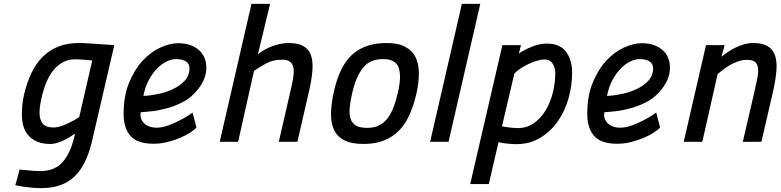

<svg xmlns="http://www.w3.org/2000/svg" viewBox="-20 -732 4030 991"><path d="M369 -426Q334 -426 307 -412Q280 -398 259 -373.5Q238 -349 223 -315.5Q208 -282 198 -242Q184 -186 184 -152Q184 -114 200.5 -94Q217 -74 255 -74Q275 -74 298.5 -82Q322 -90 342 -101Q366 -112 389 -128Q406 -199 422.5 -274Q439 -349 456 -420Q439 -421 423 -423Q409 -424 394.5 -425Q380 -426 369 -426ZM194 239Q170 239 146.5 237Q123 235 103 232Q80 228 59 224Q65 204 70.5 183.5Q76 163 81 143Q101 145 121 147Q138 149 157 150Q176 151 190 151Q265 151 307 100Q349 49 367 -42Q362 -39 348.5 -30Q335 -21 317.5 -12Q300 -3 279.5 4Q259 11 240 11Q201 11 173 -0.5Q145 -12 127 -32.5Q109 -53 101 -80Q93 -107 93 -139Q93 -162 95 -188Q97 -214 104 -243Q118 -304 141.5 -353.5Q165 -403 199 -437.5Q233 -472 279.5 -491Q326 -510 387 -510Q407 -510 438.5 -508Q470 -506 499 -504Q533 -501 570 -499L456 -8Q427 120 364 179.5Q301 239 194 239Z M788 -73Q815 -73 845 -83.5Q875 -94 901.5 -107.5Q928 -121 948 -133.5Q968 -146 974 -151L994 -74Q985 -63 963 -48.5Q941 -34 910.5 -21Q880 -8 844.5 1Q809 10 773 10Q689 10 653.5 -30.5Q618 -71 618 -144Q618 -236 646 -304.5Q674 -373 716 -418.5Q758 -464 807.5 -486.5Q857 -509 900 -509Q936 -509 963 -499Q990 -489 1008.5 -472Q1027 -455 1036 -432Q1045 -409 1045 -382Q1045 -350 1031 -318Q1017 -286 987 -254Q958 -222 919.5 -203Q881 -184 841 -173Q801 -162 765.5 -158Q730 -154 707 -153Q703 -137 707.5 -122.5Q712 -108 722.5 -97Q733 -86 750 -79.5Q767 -73 788 -73ZM888 -427Q865 -427 839.5 -414.5Q814 -402 790.5 -378Q767 -354 748 -318.5Q729 -283 720 -237Q753 -238 794.5 -246.5Q836 -255 872.5 -272Q909 -289 933.5 -315.5Q958 -342 958 -380Q958 -403 939.5 -415Q921 -427 888 -427Z M1114 0 1278 -712H1374L1311 -451Q1321 -460 1337.5 -470.5Q1354 -481 1375 -489.5Q1396 -498 1420 -504Q1444 -510 1469 -510Q1518 -510 1546 -494Q1574 -478 1585 -447Q1596 -416 1592.5 -369Q1589 -322 1575 -261L1515 0H1419L1479 -261Q1488 -299 1493 -329.5Q1498 -360 1494.5 -381Q1491 -402 1477.5 -413Q1464 -424 1435 -424Q1390 -424 1354.5 -405Q1319 -386 1291 -366L1209 0Z M1976 -510Q2035 -510 2071.5 -490.5Q2108 -471 2125 -436.5Q2142 -402 2142 -353.5Q2142 -305 2129 -247Q2115 -188 2094 -140.5Q2073 -93 2041 -59.5Q2009 -26 1963.5 -7.5Q1918 11 1856 11Q1793 11 1756 -8.5Q1719 -28 1703 -64Q1687 -100 1688.5 -150.5Q1690 -201 1704 -262Q1717 -320 1738.5 -366.5Q1760 -413 1792 -444.5Q1824 -476 1869 -493Q1914 -510 1976 -510ZM1875 -72Q1912 -72 1938 -85.5Q1964 -99 1982 -123.5Q2000 -148 2012.5 -181.5Q2025 -215 2034 -256Q2053 -337 2038 -382Q2023 -427 1957 -427Q1888 -427 1852.5 -381Q1817 -335 1798 -252Q1788 -209 1785 -175.5Q1782 -142 1789.5 -119Q1797 -96 1817.5 -84Q1838 -72 1875 -72Z M2364 -712H2459L2295 0H2200Z M2573 -499H2669L2658 -456Q2692 -478 2729.5 -492.5Q2767 -507 2802 -507Q2870 -507 2901.5 -465Q2933 -423 2933 -357Q2933 -291 2914.5 -225Q2896 -159 2859.5 -106.5Q2823 -54 2769 -21Q2715 12 2645 12Q2625 12 2600.5 9.5Q2576 7 2553 2L2503 218H2407ZM2791 -425Q2772 -425 2749.5 -418Q2727 -411 2705.5 -400.5Q2684 -390 2665.5 -377.5Q2647 -365 2635 -353L2571 -80Q2591 -76 2613.5 -73.5Q2636 -71 2654 -71Q2700 -71 2736 -96.5Q2772 -122 2796.5 -163Q2821 -204 2833.5 -254Q2846 -304 2846 -354Q2846 -382 2832.5 -403.5Q2819 -425 2791 -425Z M3181 -73Q3208 -73 3238 -83.5Q3268 -94 3294.5 -107.5Q3321 -121 3341 -133.5Q3361 -146 3367 -151L3387 -74Q3378 -63 3356 -48.5Q3334 -34 3303.5 -21Q3273 -8 3237.5 1Q3202 10 3166 10Q3082 10 3046.5 -30.5Q3011 -71 3011 -144Q3011 -236 3039 -304.5Q3067 -373 3109 -418.5Q3151 -464 3200.5 -486.5Q3250 -509 3293 -509Q3329 -509 3356 -499Q3383 -489 3401.5 -472Q3420 -455 3429 -432Q3438 -409 3438 -382Q3438 -350 3424 -318Q3410 -286 3380 -254Q3351 -222 3312.5 -203Q3274 -184 3234 -173Q3194 -162 3158.5 -158Q3123 -154 3100 -153Q3096 -137 3100.5 -122.5Q3105 -108 3115.5 -97Q3126 -86 3143 -79.5Q3160 -73 3181 -73ZM3281 -427Q3258 -427 3232.5 -414.5Q3207 -402 3183.5 -378Q3160 -354 3141 -318.5Q3122 -283 3113 -237Q3146 -238 3187.5 -246.5Q3229 -255 3265.5 -272Q3302 -289 3326.5 -315.5Q3351 -342 3351 -380Q3351 -403 3332.5 -415Q3314 -427 3281 -427Z M3509 0 3624 -499H3720L3704 -439Q3718 -451 3736.5 -463.5Q3755 -476 3776.5 -486.5Q3798 -497 3821.5 -503.5Q3845 -510 3868 -510Q3915 -510 3942 -494Q3969 -478 3980 -446.5Q3991 -415 3987.5 -368.5Q3984 -322 3970 -260L3910 0H3814L3874 -259Q3883 -298 3889 -328.5Q3895 -359 3892.5 -380Q3890 -401 3877.5 -412Q3865 -423 3836 -423Q3813 -423 3792 -416Q3771 -409 3752 -398.5Q3733 -388 3716 -375Q3699 -362 3684 -350L3605 0Z"/></svg>

Font: Panefresco 600wt
Style: Italic
Weight: 600
Foundry: Campivisivi & Chank Co
Version: Version 1.000